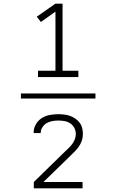

<svg xmlns="http://www.w3.org/2000/svg" viewBox="-20 -868 640 1056"><path d="M189 -444V-479H285V-804L205 -747L182 -776L285 -848H324V-479H411V-444ZM95 -326V-354H505V-326ZM166 168V133L341 -38Q351 -47 361 -57Q371 -67 379 -78.5Q387 -90 392 -103.5Q397 -117 397 -131Q397 -148 389 -164Q381 -180 366.5 -189.5Q352 -199 335 -202Q318 -205 300 -205Q284 -205 267.5 -202Q251 -199 237 -191Q223 -183 213.5 -168.5Q204 -154 204 -138Q204 -137 204 -137Q204 -137 204 -136H165Q165 -137 165 -137.5Q165 -138 165 -139Q165 -162 177 -183.5Q189 -205 209 -218Q229 -231 253 -235.5Q277 -240 300 -240Q317 -240 333.5 -238Q350 -236 365.5 -230.5Q381 -225 394.5 -215.5Q408 -206 418 -193Q428 -180 432 -163.5Q436 -147 436 -131Q436 -113 430.5 -96Q425 -79 415.5 -64.5Q406 -50 393.5 -37.5Q381 -25 368 -12L219 133H434V168Z"/></svg>

Font: Iosevka SS04 XLt Ex
Style: Regular
Weight: 200
Width: 7
Monospace: yes
Designer: Belleve Invis
Foundry: Belleve Invis
Version: Version 19.0.0; ttfautohint (v1.8.4)